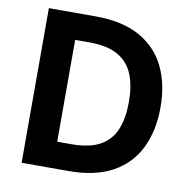

<svg xmlns="http://www.w3.org/2000/svg" viewBox="-79 -778 847 856"><g transform="rotate(10 345.0 -350.0)"><path d="M74 0V-700H285Q407 -700 485.5 -656.5Q564 -613 602.5 -534.5Q641 -456 641 -350Q641 -245 602.5 -166Q564 -87 485.5 -43.5Q407 0 285 0ZM214 -120H278Q361 -120 409 -147.5Q457 -175 477.5 -226.5Q498 -278 498 -350Q498 -422 477.5 -473.5Q457 -525 409 -553Q361 -581 278 -581H214Z"/></g></svg>

Font: DM Sans 9pt ExtraBold
Style: Regular
Weight: 800
Version: Version 4.004;gftools[0.9.30]